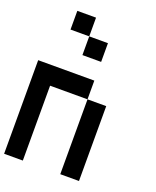

<svg xmlns="http://www.w3.org/2000/svg" viewBox="-178 -1102 981 1205"><g transform="rotate(20 312.5 -500.0)"><path d="M0 0V-625H375V-500H125V0ZM125 -875V-1000H250V-875ZM250 -875H375V-750H250ZM375 0V-500H500V0Z"/></g></svg>

Font: Galmuri7 Regular
Style: Regular
Weight: 400
Designer: Lee Minseo (quiple)
Version: Version 2.399;hotconv 1.1.1;makeotfexe 2.6.0 DEVELOPMENT